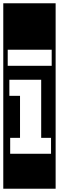

<svg xmlns="http://www.w3.org/2000/svg" viewBox="-30 -937 359 1170"><path d="M-10 213V-917H309V213ZM17 -536H285V-634H17ZM32 0H281V-97H221V-451H27V-353H92V-97H32Z"/></svg>

Font: Zilla Slab Highlight
Style: Bold
Weight: 700
Designer: Typotheque Type Foundry
Foundry: Typotheque type foundry
Version: Version 1.1; 2017; ttfautohint (v1.6)